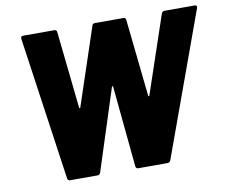

<svg xmlns="http://www.w3.org/2000/svg" viewBox="-77 -797 1060 893"><g transform="rotate(-10 453.0 -350.0)"><path d="M739 -689 616 -325C615 -320 611 -320 610 -325L571 -690C570 -697 566 -700 559 -700H424C418 -700 412 -696 411 -689L290 -326C289 -321 285 -321 284 -326L245 -690C244 -697 240 -700 233 -700H86C78 -700 74 -696 75 -687L172 -10C173 -4 178 0 184 0H314C321 0 326 -4 328 -11L451 -393C452 -398 456 -398 457 -393L494 -11C495 -4 499 0 505 0H644C651 0 656 -3 659 -10L905 -687C908 -696 904 -700 896 -700H753C747 -700 741 -696 739 -689Z"/></g></svg>

Font: Barlow ExtraBold
Style: Italic
Weight: 800
Italic angle: -7°
Designer: Jeremy Tribby
Foundry: Tribby Type
Version: Version 1.422;hotconv 1.0.109;makeotfexe 2.5.65596